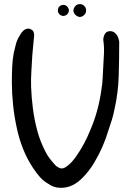

<svg xmlns="http://www.w3.org/2000/svg" viewBox="-20 -949 640 939"><path d="M38 -545Q38 -586 39.5 -620.5Q41 -655 47 -689Q52 -712 58 -734Q64 -756 77 -776Q86 -793 99 -803Q107 -808 116 -809Q125 -810 132 -805Q141 -801 144 -793Q147 -785 147 -776Q145 -751 142.5 -727.5Q140 -704 138 -679Q136 -641 133.5 -602.5Q131 -564 132 -526Q134 -471 141 -417.5Q148 -364 162 -311Q169 -284 179.5 -257.5Q190 -231 203 -206Q212 -188 224 -172.5Q236 -157 249 -143Q254 -136 260 -134Q281 -117 303 -133Q318 -143 329.5 -155.5Q341 -168 351 -182Q394 -243 423 -316Q443 -363 456 -411.5Q469 -460 476 -511Q481 -539 482 -567Q483 -595 485 -623Q487 -656 488.5 -688.5Q490 -721 485 -754Q485 -764 489 -775Q496 -795 515 -796.5Q534 -798 545 -785Q553 -778 557 -767.5Q561 -757 563 -746V-739Q563 -658 560.5 -576.5Q558 -495 540 -415Q535 -388 527 -362.5Q519 -337 510 -311Q498 -270 480.5 -230.5Q463 -191 441 -154Q428 -132 412 -111.5Q396 -91 377 -73Q352 -49 322.5 -38Q293 -27 258 -32Q234 -37 218 -49Q193 -63 174.5 -84Q156 -105 140 -130Q112 -173 93 -220.5Q74 -268 63 -319Q50 -378 44 -435.5Q38 -493 38 -545ZM401 -896Q401 -885 391.5 -875.5Q382 -866 369 -866Q357 -868 348 -877Q339 -886 339 -899Q341 -912 349.5 -920.5Q358 -929 371 -929Q383 -929 392.5 -919.5Q402 -910 401 -896ZM291 -871Q280 -871 272 -878Q264 -885 263 -896Q263 -922 288 -925Q299 -926 307.5 -918Q316 -910 317 -899Q317 -888 309.5 -880Q302 -872 291 -871Z"/></svg>

Font: Delicious Handrawn
Style: Regular
Weight: 400
Designer: Agung Rohmat
Foundry: Agung Rohmat
Version: Version 1.002; ttfautohint (v1.8.4.7-5d5b);gftools[0.9.27]